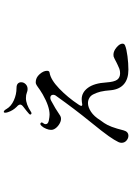

<svg xmlns="http://www.w3.org/2000/svg" viewBox="142 -802 715 1040"><g transform="rotate(-90 500.0 -282.5)"><path d="M406 -470Q403 -470 401 -472Q399 -474 399 -476Q399 -481 405 -485Q416 -495 441 -514Q453 -523 453 -531Q453 -540 441 -550Q421 -570 412 -597Q409 -606 409 -612Q409 -620 414 -620Q421 -620 430 -604Q444 -580 476 -565.5Q508 -551 543 -551Q559 -551 566.5 -544Q574 -537 574 -526Q574 -512 563.5 -501.5Q553 -491 537 -491Q527 -491 518 -495Q506 -500 488 -500Q455 -500 414 -473Q410 -470 406 -470ZM531 -38Q528 -76 523 -96Q518 -116 509 -134Q502 -149 489 -156.5Q476 -164 461 -164Q439 -164 414 -147.5Q389 -131 368 -97Q364 -92 353 -76Q342 -60 332.5 -35Q323 -10 313 30Q306 55 284 55Q270 55 258 44.5Q246 34 246 18Q246 9 250 1Q260 -20 282 -51.5Q304 -83 361 -153Q427 -234 499 -335Q506 -343 506 -353Q506 -360 501.5 -364Q497 -368 490 -368Q483 -368 475 -364Q433 -342 392 -314Q385 -310 376 -310Q361 -310 344.5 -321Q328 -332 320 -347Q316 -354 316 -364Q316 -376 322 -390.5Q328 -405 337 -415Q343 -422 348 -422Q353 -422 355.5 -417.5Q358 -413 354 -409Q347 -401 347 -393Q347 -380 367 -376Q387 -372 399 -372Q443 -372 508 -409Q535 -425 549 -436Q552 -438 559 -442.5Q566 -447 574 -447Q599 -447 617.5 -426Q636 -405 636 -386Q636 -373 626 -372Q588 -366 540 -320Q492 -274 453 -215Q446 -205 446 -200Q446 -195 454 -195L467 -197Q472 -198 482 -198Q519 -198 544 -164Q569 -130 573 -64Q576 -22 587.5 -6Q599 10 623 10Q636 10 647 6Q658 2 667.5 -3Q677 -8 680 -9Q704 -22 713 -25Q716 -26 723 -26Q743 -26 763 -9Q783 8 783 23Q783 33 773 37Q754 45 715 50Q676 55 642 55Q592 55 564 31Q536 7 531 -38Z"/></g></svg>

Font: Hina Mincho
Style: Regular
Weight: 400
Designer: satsuyako
Foundry: satsuyako
Version: Version 1.100